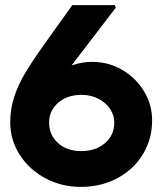

<svg xmlns="http://www.w3.org/2000/svg" viewBox="-20 -731 630 751"><path d="M20 -253Q20 -307 36.5 -355Q53 -403 78.5 -445.5Q104 -488 149 -552L263 -711H429L433 -701L269 -487L260 -475Q300 -489 341 -489Q404 -489 457.5 -458Q511 -427 543 -374.5Q575 -322 575 -260Q575 -188 539.5 -128.5Q504 -69 440 -34.5Q376 0 296 0Q221 0 158 -33.5Q95 -67 57.5 -125Q20 -183 20 -253ZM427 -252Q427 -280 410.5 -305Q394 -330 364.5 -345Q335 -360 299 -360Q243 -360 207.5 -329Q172 -298 172 -252Q172 -203 207 -171.5Q242 -140 298 -140Q354 -140 390.5 -171Q427 -202 427 -252Z"/></svg>

Font: Lexend Exa HM Xlight
Style: Bold
Weight: 700
Designer: Bonnie Shaver-Troup, Thomas Jockin, Octavio Pardo
Foundry: Lexend
Version: Version 1.091